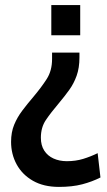

<svg xmlns="http://www.w3.org/2000/svg" viewBox="-20 -520 421 754"><path d="M292 -313.5V-294.5Q292 -253.5 281 -222.8Q270 -192 252 -167Q234 -142 213 -117Q179.5 -77.5 160 -48.5Q140.5 -19.5 140.5 21Q140.5 51 153.8 71.5Q167 92 190.2 102.5Q213.5 113 242.5 113Q277 113 306.5 104Q336 95 363.5 81.5L374.5 177Q342 193.5 302.8 203.8Q263.5 214 211.5 214Q151.5 214 109.5 190Q67.5 166 45.5 125.8Q23.5 85.5 23.5 37Q23.5 -0.5 35.5 -29.8Q47.5 -59 67.2 -85.2Q87 -111.5 110.5 -139Q142.5 -177 163.5 -209.8Q184.5 -242.5 184.5 -288.5V-313.5ZM295 -500V-381.5H181.5V-500Z"/></svg>

Font: Cabin SemiCondensedMedium
Style: Regular
Weight: 500
Width: 4
Designer: Pablo Impallari
Foundry: Pablo Impallari. http://www.impallari.com Igino Marini. http://www.ikern.com
Version: Version 3.001